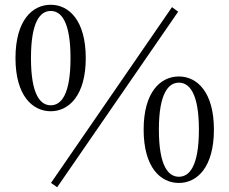

<svg xmlns="http://www.w3.org/2000/svg" viewBox="-20 -758 963 806"><path d="M193 -291C269 -291 340 -357 340 -514C340 -673 269 -738 193 -738C116 -738 45 -673 45 -514C45 -357 116 -291 193 -291ZM193 -316C150 -316 110 -359 110 -514C110 -670 150 -712 193 -712C236 -712 276 -669 276 -514C276 -359 236 -316 193 -316ZM731 10C807 10 878 -55 878 -214C878 -372 807 -437 731 -437C654 -437 583 -372 583 -214C583 -55 654 10 731 10ZM731 -16C688 -16 647 -58 647 -214C647 -368 688 -411 731 -411C774 -411 815 -368 815 -214C815 -58 774 -16 731 -16ZM220 28 728 -709 702 -728 194 10Z"/></svg>

Font: Noto Serif CJK KR
Style: Regular
Weight: 400
Designer: Ryoko NISHIZUKA 西塚涼子 (kana & ideographs); Frank Grießhammer (Latin, Greek & Cyrillic); Wenlong ZHANG 张文龙 (bopomofo); San
Foundry: Adobe
Version: Version 2.001;hotconv 1.1.0;makeotfexe 2.6.0